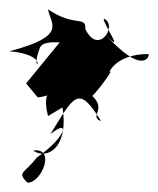

<svg xmlns="http://www.w3.org/2000/svg" viewBox="-31 -297 339 412"><path d="M50 -88C112 -95 52 -126 72 -48C133 -84 123 -76 98 -90C125 13 74 49 40 26C90 19 58 96 28 95C4 72 22 75 48 41C111 -2 121 -45 77 -9C129 -93 137 -116 186 -37C157 -48 205 -63 159 -98C147 -59 196 -124 208 -145C196 -128 210 -182 288 -181C290 -177 277 -132 192 -226C244 -171 187 -250 192 -257C223 -243 180 -176 152 -235C154 -264 129 -238 72 -277C77 -246 116 -220 -11 -187C92 -178 26 -124 56 -198C59 -188 45 -209 97 -206L25 -118Z"/></svg>

Font: Hussar Lance
Style: ExBd
Weight: 700
Foundry: Cannot Into Space Fonts, PlusOne Fonts
Version: Version 2.270